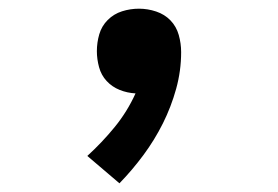

<svg xmlns="http://www.w3.org/2000/svg" viewBox="-20 -207 640 442"><path d="M255 215 181 152Q215 121 244 85.5Q273 50 292 8Q273 7 255.5 0Q238 -7 225.5 -20.5Q213 -34 208 -52.5Q203 -71 203 -89Q203 -109 208.5 -128Q214 -147 228 -161Q242 -175 261 -181Q280 -187 300 -187Q320 -187 339.5 -180.5Q359 -174 372.5 -160Q386 -146 391.5 -126.5Q397 -107 397 -87Q397 -44 385.5 -2.5Q374 39 355 77Q336 115 310.5 149.5Q285 184 255 215Z"/></svg>

Font: Iosevka Plex Etoile
Style: Bold
Weight: 700
Designer: Belleve Invis
Foundry: Belleve Invis
Version: Version 25.1.1; ttfautohint (v1.8.4)